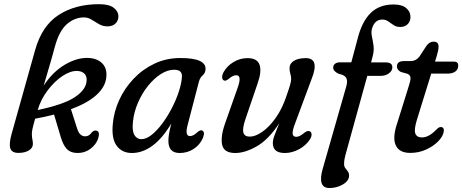

<svg xmlns="http://www.w3.org/2000/svg" viewBox="-20 -742 2270 943"><path d="M462.5 -64Q453.5 -32.5 423.2 -10.5Q393 11.5 353.5 9Q324.5 7.5 307.2 -11.2Q290 -30 278.5 -68.5L245.5 -179.5Q202.5 -168 152.5 -159Q142 -121.5 139.2 -107.5Q136.5 -93.5 136.5 -84Q136.5 -68 139 -57.5Q141.5 -47 141.5 -35Q141.5 -15 121.5 -3Q101.5 9 71 9Q38 9 30.8 -13Q23.5 -35 36.5 -82.5L152.5 -496Q186 -615.5 268 -668.5Q350 -721.5 466.5 -721.5Q515.5 -721.5 538.5 -703.8Q561.5 -686 561.5 -661.5Q561.5 -640.5 547.2 -626.5Q533 -612.5 507 -612.5Q485 -612.5 466.2 -623.5Q447.5 -634.5 429.8 -645.5Q412 -656.5 392.5 -656.5Q346.5 -656.5 308.5 -623.5Q270.5 -590.5 249 -511Q236 -462 221.5 -413.2Q207 -364.5 194.5 -321.5Q239 -389 298 -424Q357 -459 412 -457.5Q457 -456 482 -431Q507 -406 502 -361.5Q497.5 -316 454.5 -276.2Q411.5 -236.5 328.5 -205.5L357.5 -115Q364.5 -91.5 374 -82.5Q383.5 -73.5 395.5 -72.5Q417 -71 431.5 -92.5Q442.5 -103 453 -100.5Q472.5 -96 462.5 -64ZM360 -393.5Q326.5 -395 287 -368.8Q247.5 -342.5 214 -298.2Q180.5 -254 165 -201.5Q290 -228 344 -262.5Q398 -297 404.5 -338Q409 -363 396.8 -377.8Q384.5 -392.5 360 -393.5Z M901.5 -128Q887 -73.5 913.5 -73.5Q929.5 -73.5 951 -94Q964 -105 972.5 -101Q989 -95 976 -63Q961.5 -30.5 931 -10.5Q900.5 9.5 862.5 9.5Q807 9.5 807 -50Q807 -65.5 810 -84.2Q813 -103 821.5 -135.5Q778 -62.5 729 -26.5Q680 9.5 628 9.5Q580 9.5 553.5 -25.5Q527 -60.5 534 -133Q539 -192.5 565.2 -250.2Q591.5 -308 635.8 -354.8Q680 -401.5 738.2 -429.2Q796.5 -457 865.5 -457Q932 -457 961.8 -442.5Q991.5 -428 989.5 -401.5Q988 -382 975.2 -371.5Q962.5 -361 957 -341ZM633 -144.5Q628 -100 640 -79.2Q652 -58.5 674.5 -58.5Q698.5 -58.5 725 -79.8Q751.5 -101 777 -135.2Q802.5 -169.5 823.8 -210.5Q845 -251.5 858.2 -291.8Q871.5 -332 873.5 -364.5Q876 -399.5 835.5 -399.5Q803 -399.5 769.5 -378Q736 -356.5 706.8 -320Q677.5 -283.5 657.8 -238Q638 -192.5 633 -144.5Z M1500.5 -97.5Q1509.5 -94 1510.2 -82.5Q1511 -71 1502.5 -58Q1483.5 -28 1449 -9.2Q1414.5 9.5 1379 9.5Q1320 9.5 1320 -39Q1320 -56 1328.5 -78Q1337 -100 1351.5 -136.5Q1298.5 -56 1240.8 -23.2Q1183 9.5 1135.5 9.5Q1079 9.5 1070.8 -32Q1062.5 -73.5 1088 -143L1147 -310.5Q1169.5 -372.5 1140.5 -372.5Q1123.5 -372.5 1103 -354.5Q1088 -342 1079.5 -347Q1072 -350.5 1071 -361.2Q1070 -372 1078 -387.5Q1094.5 -417.5 1126.5 -437Q1158.5 -456.5 1195.5 -456.5Q1243 -456.5 1254.5 -424.5Q1266 -392.5 1246.5 -336L1185.5 -157Q1170 -111 1175.2 -91Q1180.5 -71 1207 -71Q1234.5 -71 1268.5 -94.8Q1302.5 -118.5 1334 -162.8Q1365.5 -207 1386 -268Q1400.5 -309.5 1405.2 -326.5Q1410 -343.5 1410 -354.5Q1410 -367 1406 -379.5Q1402 -392 1402 -407Q1402 -430 1423.5 -443.2Q1445 -456.5 1482 -456.5Q1552 -456.5 1509.5 -351.5L1430.5 -139Q1415.5 -100.5 1417.2 -85.2Q1419 -70 1435 -70Q1443 -70 1452.5 -74.5Q1462 -79 1475.5 -90.5Q1491.5 -102 1500.5 -97.5Z M1616.5 -410Q1616.5 -421.5 1625.5 -428.8Q1634.5 -436 1650 -436H1705.5L1735.5 -548.5Q1756.5 -634.5 1799.5 -677.2Q1842.5 -720 1913 -720Q1954.5 -720 1975.2 -702.2Q1996 -684.5 1996 -659.5Q1996 -637 1982.2 -623.2Q1968.5 -609.5 1945.5 -609.5Q1927 -609.5 1913.5 -618.5Q1900 -627.5 1887 -636.8Q1874 -646 1857.5 -646Q1821 -646 1807.5 -603Q1802 -585 1806.5 -564Q1811 -543 1814.5 -518.2Q1818 -493.5 1810 -464L1802.5 -435.5H1874Q1907 -435.5 1907 -412Q1907 -394 1890.2 -381.8Q1873.5 -369.5 1851 -369.5H1784L1676 21.5Q1670 43 1670 63.5Q1670 76 1676.2 84Q1682.5 92 1688.5 100Q1694.5 108 1694.5 120.5Q1694.5 146 1664.2 163.8Q1634 181.5 1598.5 181.5Q1538 181.5 1565 87L1681 -318.5Q1688.5 -345.5 1680.2 -359.8Q1672 -374 1643.5 -379.5Q1616.5 -392 1616.5 -410Z M1981.5 -379.5 1949 -388.5Q1929.5 -398.5 1929.5 -415.5Q1929.5 -442 1964 -442H1997.5Q2022.5 -442 2039.5 -463.5L2075 -517.5Q2089.5 -537.5 2109.5 -537.5Q2134 -537.5 2134 -513Q2134 -496 2124.5 -465L2116.5 -439.5H2210Q2230.5 -439.5 2230.5 -420Q2230.5 -401 2216.5 -390.8Q2202.5 -380.5 2179 -380.5H2098L2028 -155Q2012.5 -105 2020 -86Q2027.5 -67 2052 -67Q2086.5 -67 2122.5 -105Q2131 -113.5 2136 -116Q2141 -118.5 2147 -118Q2162.5 -116.5 2159.5 -96Q2156 -72.5 2132.5 -48.2Q2109 -24 2073 -7.5Q2037 9 1995 9Q1941 9 1923.8 -28.2Q1906.5 -65.5 1931 -137.5L1987 -317Q1997 -346.5 1996.2 -359.8Q1995.5 -373 1981.5 -379.5Z"/></svg>

Font: Fraunces 72pt SuperSoft
Style: Italic
Weight: 400
Italic angle: -16°
Version: Version 1.000;[b76b70a41]